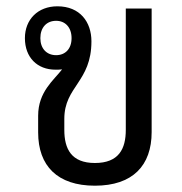

<svg xmlns="http://www.w3.org/2000/svg" viewBox="-20 -579 578 609"><path d="M281 10C401 10 461 -54 461 -160V-552H379V-167C379 -107 357 -62 281 -62C206 -62 184 -107 184 -167V-202C184 -305 270 -319 270 -448C270 -509 234 -559 162 -559C100 -559 59 -517 59 -458C59 -397 98 -358 156 -358C163 -358 170 -358 177 -359C151 -325 101 -288 101 -212V-159C101 -53 162 10 281 10ZM158 -404C128 -404 108 -425 108 -458C108 -492 128 -513 158 -513C187 -513 207 -492 207 -458C207 -424 187 -404 158 -404Z"/></svg>

Font: Noto Sans Thai Looped SemiCondensed
Style: Regular
Weight: 400
Width: 4
Designer: Sasikarn Vongin, Ben Mitchell
Foundry: The Fontpad Ltd
Version: Version 1.001